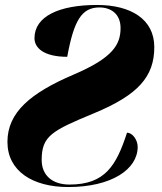

<svg xmlns="http://www.w3.org/2000/svg" viewBox="-20 -744 654 774"><path d="M255 10C429 10 535 -61 535 -152C535 -179 515 -209 492 -209C449 -77 404 0 260 0C189 0 148 -39 148 -99C148 -196 189 -217 358 -287C537 -361 602 -435 602 -554C602 -667 507 -724 371 -724C218 -724 119 -678 119 -590C119 -552 155 -515 251 -515C278 -663 310 -714 381 -714C427 -714 466 -688 466 -631C466 -565 436 -511 276 -443C103 -369 10 -291 10 -172C10 -54 112 10 255 10Z"/></svg>

Font: Noto Serif Display Black
Style: Italic
Weight: 900
Italic angle: -12°
Designer: Monotype Design Team
Foundry: Monotype Imaging Inc.
Version: Version 2.009